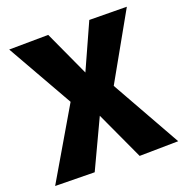

<svg xmlns="http://www.w3.org/2000/svg" viewBox="-127 -815 894 931"><g transform="rotate(-20 320.5 -349.5)"><path d="M2 -1 212 -359 19 -699 221 -701 328 -468 433 -701 626 -699 435 -360 637 -1 437 2 322 -247 205 2Z"/></g></svg>

Font: Georama ExtraCondensed Thin
Style: Bold
Weight: 700
Version: Version 1.001